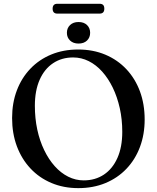

<svg xmlns="http://www.w3.org/2000/svg" viewBox="-20 -978 830 1016"><path d="M393.5 -716Q472.5 -716 537.2 -688.8Q602 -661.5 648.8 -611.8Q695.5 -562 720.5 -494.5Q745.5 -427 745.5 -345.5Q745.5 -266.5 720.5 -200Q695.5 -133.5 649 -84.8Q602.5 -36 537.8 -9.2Q473 17.5 394.5 17.5Q316.5 17.5 252 -9.8Q187.5 -37 141 -86.8Q94.5 -136.5 69.2 -204.2Q44 -272 44 -353.5Q44 -433 69 -499.2Q94 -565.5 140.5 -614.2Q187 -663 251.2 -689.5Q315.5 -716 393.5 -716ZM627 -280.5Q627 -346.5 613.8 -405.8Q600.5 -465 576.8 -514Q553 -563 520.8 -599Q488.5 -635 449.5 -654.5Q410.5 -674 367 -674Q306.5 -674 260.8 -643.5Q215 -613 189.8 -555.8Q164.5 -498.5 164.5 -418.5Q164.5 -352 177.2 -292.5Q190 -233 213.8 -183.8Q237.5 -134.5 269.8 -98.5Q302 -62.5 341 -43Q380 -23.5 423 -23.5Q484 -23.5 530 -54.2Q576 -85 601.5 -142.5Q627 -200 627 -280.5ZM395.5 -747.5Q367.5 -747.5 350.8 -763.5Q334 -779.5 334 -804.5Q334 -829.5 350.8 -845.5Q367.5 -861.5 395.5 -861.5Q424 -861.5 440.5 -845.5Q457 -829.5 457 -804.5Q457 -779.5 440.5 -763.5Q424 -747.5 395.5 -747.5ZM258.5 -932Q258.5 -945 264.8 -951.5Q271 -958 283 -958H507.5Q519.5 -958 525.8 -951.8Q532 -945.5 532 -932Q532 -919 525.8 -912.5Q519.5 -906 507.5 -906H283Q271 -906 264.8 -912.5Q258.5 -919 258.5 -932Z"/></svg>

Font: Fraunces 24pt
Style: Regular
Weight: 400
Version: Version 1.000;[b76b70a41]